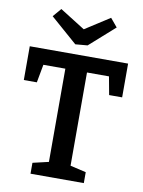

<svg xmlns="http://www.w3.org/2000/svg" viewBox="-100 -1006 803 1075"><g transform="rotate(10 301.5 -469.0)"><path d="M22 -510V-702H581V-510H507L488 -613H363V-83L453 -62V0H150V-62L240 -83V-613H115L96 -510ZM303 -848 443 -938 483 -890 340 -763 271 -757 119 -890 160 -938Z"/></g></svg>

Font: Bitter Pro SemiBold
Style: Regular
Weight: 600
Designer: Sol Matas, and Bitter project Authors
Foundry: Sol Matas
Version: Version 1.010